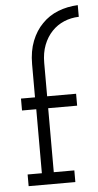

<svg xmlns="http://www.w3.org/2000/svg" viewBox="-54 -785 419 819"><g transform="rotate(-5 155.5 -375.5)"><path d="M235 0V-50H147V-324H271V-375H147V-518Q147 -561 160 -594.5Q173 -628 196 -652Q218 -675 247.5 -687.5Q277 -700 311 -701V-751Q266 -749 226.5 -733.5Q187 -718 158 -688Q129 -659 112 -616Q95 -573 95 -517V-375H35V-324H96V-50H35V0Z"/></g></svg>

Font: Josefin Slab Thin Medium
Style: Regular
Weight: 500
Version: Version 2.000